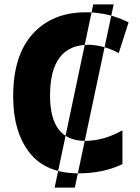

<svg xmlns="http://www.w3.org/2000/svg" viewBox="-20 -780 640 875"><path d="M229 75 405 -760H498L321 75ZM338 10Q450 10 538 -32V-186Q452 -138 368 -138Q208 -138 208 -344Q208 -576 384 -576Q412 -576 448 -567Q484 -558 521 -538L566 -678Q475 -724 371 -724Q219 -724 129.5 -626Q40 -528 40 -341Q40 -180 114 -85Q188 10 338 10Z"/></svg>

Font: Noto Sans Mono Extra
Style: Regular
Weight: 800
Designer: Monotype Design Team
Foundry: Monotype Imaging Inc.
Version: Version 1.900